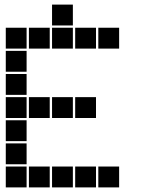

<svg xmlns="http://www.w3.org/2000/svg" viewBox="-20 -815 640 830"><path d="M206 -795Q205 -795 205 -795Q205 -795 205 -794V-706Q205 -705 205 -705Q205 -705 206 -705H294Q295 -705 295 -705Q295 -705 295 -706V-794Q295 -795 295 -795Q295 -795 294 -795ZM6 -695Q5 -695 5 -695Q5 -695 5 -694V-606Q5 -605 5 -605Q5 -605 6 -605H94Q95 -605 95 -605Q95 -605 95 -606V-694Q95 -695 95 -695Q95 -695 94 -695ZM106 -695Q105 -695 105 -695Q105 -695 105 -694V-606Q105 -605 105 -605Q105 -605 106 -605H194Q195 -605 195 -605Q195 -605 195 -606V-694Q195 -695 195 -695Q195 -695 194 -695ZM206 -695Q205 -695 205 -695Q205 -695 205 -694V-606Q205 -605 205 -605Q205 -605 206 -605H294Q295 -605 295 -605Q295 -605 295 -606V-694Q295 -695 295 -695Q295 -695 294 -695ZM306 -695Q305 -695 305 -695Q305 -695 305 -694V-606Q305 -605 305 -605Q305 -605 306 -605H394Q395 -605 395 -605Q395 -605 395 -606V-694Q395 -695 395 -695Q395 -695 394 -695ZM406 -695Q405 -695 405 -695Q405 -695 405 -694V-606Q405 -605 405 -605Q405 -605 406 -605H494Q495 -605 495 -605Q495 -605 495 -606V-694Q495 -695 495 -695Q495 -695 494 -695ZM6 -595Q5 -595 5 -595Q5 -595 5 -594V-506Q5 -505 5 -505Q5 -505 6 -505H94Q95 -505 95 -505Q95 -505 95 -506V-594Q95 -595 95 -595Q95 -595 94 -595ZM6 -495Q5 -495 5 -495Q5 -495 5 -494V-406Q5 -405 5 -405Q5 -405 6 -405H94Q95 -405 95 -405Q95 -405 95 -406V-494Q95 -495 95 -495Q95 -495 94 -495ZM6 -395Q5 -395 5 -395Q5 -395 5 -394V-306Q5 -305 5 -305Q5 -305 6 -305H94Q95 -305 95 -305Q95 -305 95 -306V-394Q95 -395 95 -395Q95 -395 94 -395ZM106 -395Q105 -395 105 -395Q105 -395 105 -394V-306Q105 -305 105 -305Q105 -305 106 -305H194Q195 -305 195 -305Q195 -305 195 -306V-394Q195 -395 195 -395Q195 -395 194 -395ZM206 -395Q205 -395 205 -395Q205 -395 205 -394V-306Q205 -305 205 -305Q205 -305 206 -305H294Q295 -305 295 -305Q295 -305 295 -306V-394Q295 -395 295 -395Q295 -395 294 -395ZM306 -395Q305 -395 305 -395Q305 -395 305 -394V-306Q305 -305 305 -305Q305 -305 306 -305H394Q395 -305 395 -305Q395 -305 395 -306V-394Q395 -395 395 -395Q395 -395 394 -395ZM6 -295Q5 -295 5 -295Q5 -295 5 -294V-206Q5 -205 5 -205Q5 -205 6 -205H94Q95 -205 95 -205Q95 -205 95 -206V-294Q95 -295 95 -295Q95 -295 94 -295ZM6 -195Q5 -195 5 -195Q5 -195 5 -194V-106Q5 -105 5 -105Q5 -105 6 -105H94Q95 -105 95 -105Q95 -105 95 -106V-194Q95 -195 95 -195Q95 -195 94 -195ZM6 -95Q5 -95 5 -95Q5 -95 5 -94V-6Q5 -5 5 -5Q5 -5 6 -5H94Q95 -5 95 -5Q95 -5 95 -6V-94Q95 -95 95 -95Q95 -95 94 -95ZM106 -95Q105 -95 105 -95Q105 -95 105 -94V-6Q105 -5 105 -5Q105 -5 106 -5H194Q195 -5 195 -5Q195 -5 195 -6V-94Q195 -95 195 -95Q195 -95 194 -95ZM206 -95Q205 -95 205 -95Q205 -95 205 -94V-6Q205 -5 205 -5Q205 -5 206 -5H294Q295 -5 295 -5Q295 -5 295 -6V-94Q295 -95 295 -95Q295 -95 294 -95ZM306 -95Q305 -95 305 -95Q305 -95 305 -94V-6Q305 -5 305 -5Q305 -5 306 -5H394Q395 -5 395 -5Q395 -5 395 -6V-94Q395 -95 395 -95Q395 -95 394 -95ZM406 -95Q405 -95 405 -95Q405 -95 405 -94V-6Q405 -5 405 -5Q405 -5 406 -5H494Q495 -5 495 -5Q495 -5 495 -6V-94Q495 -95 495 -95Q495 -95 494 -95Z"/></svg>

Font: Doto Black
Style: Regular
Weight: 900
Version: Version 1.000